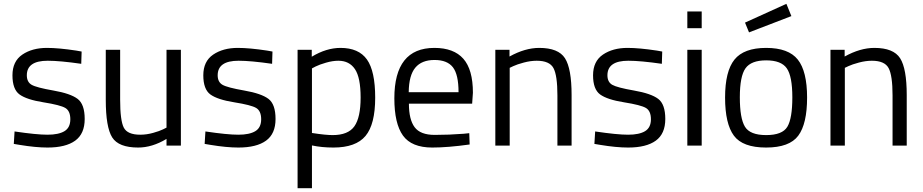

<svg xmlns="http://www.w3.org/2000/svg" viewBox="-20 -760 4819 1002"><path d="M229 -443Q120 -443 120 -367Q120 -332 145 -317.5Q170 -303 259 -287.5Q348 -272 385 -244Q422 -216 422 -139Q422 -62 372.5 -26Q323 10 228 10Q166 10 82 -4L52 -9L56 -74Q170 -57 228 -57Q286 -57 316.5 -75.5Q347 -94 347 -137.5Q347 -181 321 -196.5Q295 -212 207 -226Q119 -240 82 -267Q45 -294 45 -367Q45 -440 96.5 -475Q148 -510 225 -510Q286 -510 378 -496L406 -491L404 -427Q293 -443 229 -443Z M849 -500H924V0H849V-35Q774 10 701 10Q599 10 565.5 -43Q532 -96 532 -239V-500H607V-240Q607 -131 626 -94Q645 -57 712 -57Q745 -57 779 -66.5Q813 -76 831 -85L849 -94Z M1225 -443Q1116 -443 1116 -367Q1116 -332 1141 -317.5Q1166 -303 1255 -287.5Q1344 -272 1381 -244Q1418 -216 1418 -139Q1418 -62 1368.5 -26Q1319 10 1224 10Q1162 10 1078 -4L1048 -9L1052 -74Q1166 -57 1224 -57Q1282 -57 1312.5 -75.5Q1343 -94 1343 -137.5Q1343 -181 1317 -196.5Q1291 -212 1203 -226Q1115 -240 1078 -267Q1041 -294 1041 -367Q1041 -440 1092.5 -475Q1144 -510 1221 -510Q1282 -510 1374 -496L1402 -491L1400 -427Q1289 -443 1225 -443Z M1533 222V-500H1607V-464Q1683 -510 1757 -510Q1852 -510 1895 -449.5Q1938 -389 1938 -250Q1938 -111 1887.5 -50.5Q1837 10 1720 10Q1659 10 1608 -1V222ZM1746 -443Q1716 -443 1681.5 -433Q1647 -423 1627 -413L1608 -403V-66Q1679 -55 1716 -55Q1797 -55 1829.5 -101Q1862 -147 1862 -251Q1862 -355 1832.5 -399Q1803 -443 1746 -443Z M2400 -62 2429 -65 2431 -6Q2317 10 2236 10Q2128 10 2083 -52.5Q2038 -115 2038 -247Q2038 -510 2247 -510Q2348 -510 2398 -453.5Q2448 -397 2448 -276L2444 -219H2114Q2114 -136 2144 -96Q2174 -56 2248.5 -56Q2323 -56 2400 -62ZM2373 -279Q2373 -371 2343.5 -409Q2314 -447 2247.5 -447Q2181 -447 2147.5 -407Q2114 -367 2113 -279Z M2640 0H2565V-500H2639V-465Q2720 -510 2794 -510Q2894 -510 2928.5 -456Q2963 -402 2963 -264V0H2889V-262Q2889 -366 2868.5 -404.5Q2848 -443 2781 -443Q2749 -443 2713.5 -433.5Q2678 -424 2659 -415L2640 -406Z M3259 -443Q3150 -443 3150 -367Q3150 -332 3175 -317.5Q3200 -303 3289 -287.5Q3378 -272 3415 -244Q3452 -216 3452 -139Q3452 -62 3402.5 -26Q3353 10 3258 10Q3196 10 3112 -4L3082 -9L3086 -74Q3200 -57 3258 -57Q3316 -57 3346.5 -75.5Q3377 -94 3377 -137.5Q3377 -181 3351 -196.5Q3325 -212 3237 -226Q3149 -240 3112 -267Q3075 -294 3075 -367Q3075 -440 3126.5 -475Q3178 -510 3255 -510Q3316 -510 3408 -496L3436 -491L3434 -427Q3323 -443 3259 -443Z M3567 0V-500H3642V0ZM3567 -613V-700H3642V-613Z M3978.5 -510Q4095 -510 4143.5 -449Q4192 -388 4192 -251Q4192 -114 4146 -52Q4100 10 3978 10Q3856 10 3810 -52Q3764 -114 3764 -251Q3764 -388 3813 -449Q3862 -510 3978.5 -510ZM3978.5 -55Q4063 -55 4089 -98.5Q4115 -142 4115 -252Q4115 -362 4086 -403.5Q4057 -445 3978.5 -445Q3900 -445 3870.5 -403.5Q3841 -362 3841 -252.5Q3841 -143 3867.5 -99Q3894 -55 3978.5 -55ZM3868 -642 4084 -740 4110 -676 3889 -591Z M4389 0H4314V-500H4388V-465Q4469 -510 4543 -510Q4643 -510 4677.5 -456Q4712 -402 4712 -264V0H4638V-262Q4638 -366 4617.5 -404.5Q4597 -443 4530 -443Q4498 -443 4462.5 -433.5Q4427 -424 4408 -415L4389 -406Z"/></svg>

Font: TitilliumWeb-Regular
Style: Regular
Weight: 400
Version: Version 1.001;PS 57.000;hotconv 1.0.70;makeotf.lib2.5.55311